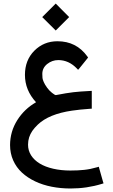

<svg xmlns="http://www.w3.org/2000/svg" viewBox="-20 -763 642 1090"><path d="M37.1 60.1Q37.6 -16.6 77.9 -80.6Q118.2 -144.5 184.6 -182.6Q121.6 -251 121.6 -337.9Q121.6 -421.4 175 -475.1Q228.5 -528.8 306.2 -528.8Q413.6 -528.8 475.6 -442.9L480 -436.5L475.6 -430.7L430.7 -375L423.3 -366.7L416 -374.5Q370.1 -421.9 311 -421.9Q275.9 -421.9 248 -399.7Q220.2 -377.4 220.2 -343.3Q220.2 -328.1 221.2 -319.8Q222.2 -311.5 228.3 -297.4Q234.4 -283.2 247.1 -265.6Q258.8 -249 275.1 -236.1Q291.5 -223.1 296.9 -223.1Q360.4 -235.4 396.7 -239.5Q433.1 -243.7 490.7 -246.6L501 -247.1V-236.8V-155.3V-146L491.7 -145.5Q430.2 -141.1 388.2 -134.8Q257.8 -115.7 194.8 -55.7Q175.8 -37.6 163.8 -20.3Q151.9 -2.9 145.5 16.6Q139.2 36.1 139.2 58.6Q139.2 91.8 156.7 119.1Q174.3 146.5 205.8 165.5Q237.3 184.6 282 194.8Q326.7 205.1 379.4 205.1Q422.4 205.1 457.5 201.4Q492.7 197.8 531.2 186.5L541 183.6L543.5 193.4L564.9 269L567.9 277.8L558.6 280.8Q473.6 307.1 380.4 307.1Q324.7 307.1 273.7 297.1Q222.7 287.1 179.4 266.6Q136.2 246.1 104.5 216.8Q72.8 187.5 54.9 147.5Q37.1 107.4 37.1 60.1ZM296.4 -742.7 372.6 -666 296.4 -589.8 219.7 -666Z"/></svg>

Font: Samim WOL
Style: Medium-WOL
Weight: 500
Foundry: DejaVu fonts team - Redesigned by Saber Rastikerdar
Version: Version 4.0.0